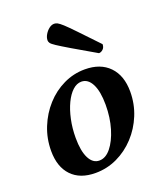

<svg xmlns="http://www.w3.org/2000/svg" viewBox="-135 -800 762 900"><g transform="rotate(-20 246.5 -350.0)"><path d="M186.4 12Q109.5 12 67.3 -32.3Q25.1 -76.5 25.1 -156Q25.1 -217.9 47.4 -273.1Q69.7 -328.4 108.1 -370.9Q146.5 -413.5 196.9 -437.7Q247.4 -462 303.7 -462Q381.1 -462 424.9 -416.9Q468.8 -371.7 468.8 -291.3Q468.8 -230 446.4 -175.3Q424.1 -120.6 384.9 -78.4Q345.7 -36.1 294.7 -12Q243.7 12 186.4 12ZM223 -36.7Q254.5 -36.7 280.7 -68.9Q306.9 -101.1 323.2 -155Q339.4 -208.9 339.4 -272.8Q339.4 -339.2 320.6 -376.3Q301.7 -413.3 268.9 -413.3Q245.7 -413.3 225.1 -394.4Q204.5 -375.5 188.6 -342.3Q172.6 -309 163.4 -265.7Q154.1 -222.5 154.1 -174.6Q154.1 -108.7 172.4 -72.7Q190.7 -36.7 223 -36.7ZM392.8 -510.4Q318.6 -553.1 276.6 -578Q234.5 -603 215.2 -615.7Q195.9 -628.4 191.2 -635.3Q186.5 -642.3 186.5 -648.7Q186.5 -663.4 195.2 -678Q203.9 -692.7 216.4 -702.3Q228.9 -712 242.1 -712Q250 -712 258.4 -707.7Q266.8 -703.5 283.7 -688.2Q300.5 -672.8 333 -638.8Q365.5 -604.8 423 -544.4Q423 -528.5 413.4 -519.5Q403.8 -510.4 392.8 -510.4Z"/></g></svg>

Font: Petrona
Style: Italic
Weight: 400
Italic angle: -9°
Designer: Ringo R. Seeber
Foundry: Ringo R. Seeber
Version: Version 2.001; ttfautohint (v1.8.3)